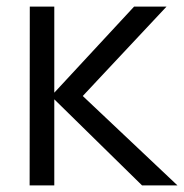

<svg xmlns="http://www.w3.org/2000/svg" viewBox="-20 -560 556 580"><path d="M69.5 0H144V-260L409 0H516L230 -270L483 -540H385L144 -280V-540H70Z"/></svg>

Font: Eudonet
Style: Regular
Weight: 400
Designer: Mikhail Sharanda
Foundry: Mikhail Sharanda
Version: Version 4.503;Glyphs 3.1.2 (3151)